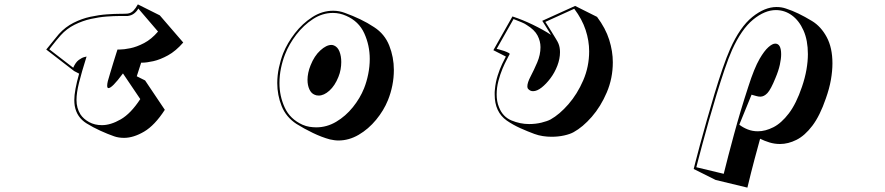

<svg xmlns="http://www.w3.org/2000/svg" viewBox="-20 -580 4040 876"><path d="M732 -79Q686 -8 637.5 20.5Q589 49 546 49Q521 49 501 42Q472 32 438 16.5Q404 1 375 -17Q330 -45 321 -97Q320 -103 319.5 -110Q319 -117 319 -124Q319 -166 341 -244L318 -256L191 -354Q191 -354 202.5 -368Q214 -382 228 -399.5Q242 -417 249 -425Q278 -457 315.5 -476Q353 -495 392.5 -503.5Q432 -512 467.5 -514.5Q503 -517 528 -517Q553 -517 562 -518Q578 -520 588.5 -531Q599 -542 609 -560L709 -510L816 -386Q782 -347 746.5 -327.5Q711 -308 680 -301Q649 -294 628 -294H624L604 -232L642 -213ZM541 -245Q515 -210 499 -194Q483 -178 475 -178Q469 -178 469 -189Q469 -198 472 -210Q476 -224 483 -247.5Q490 -271 497.5 -295.5Q505 -320 510.5 -337Q516 -354 516 -354H526Q545 -354 574.5 -360Q604 -366 637.5 -383.5Q671 -401 701 -436L611 -541Q605 -529 592.5 -519Q580 -509 562 -507H525Q501 -507 466.5 -504.5Q432 -502 394 -493.5Q356 -485 320 -467Q284 -449 257 -419Q249 -410 236.5 -395Q224 -380 214.5 -367.5Q205 -355 205 -355L314 -271Q325 -296 339.5 -306.5Q354 -317 364.5 -319.5Q375 -322 375 -322Q352 -249 340.5 -202.5Q329 -156 329 -124Q329 -87 347 -58Q361 -37 386.5 -23Q412 -9 445 -9Q485 -9 531 -35.5Q577 -62 620 -128Z M1750 -123Q1731 -76 1696 -33.5Q1661 9 1616.5 35Q1572 61 1524 61Q1514 61 1504.5 59.5Q1495 58 1485 56Q1448 46 1407.5 26.5Q1367 7 1332 -15Q1285 -46 1265 -96Q1245 -146 1245 -201Q1245 -236 1252.5 -271Q1260 -306 1272 -337Q1291 -384 1325.5 -428.5Q1360 -473 1405 -502Q1450 -531 1500 -531Q1528 -531 1554 -521Q1590 -508 1623.5 -492Q1657 -476 1687 -456Q1735 -425 1756 -372Q1777 -319 1777 -261Q1777 -225 1770 -190Q1763 -155 1750 -123ZM1641 -177Q1653 -207 1660 -242Q1667 -277 1667 -311Q1667 -373 1642 -428Q1617 -483 1559 -508Q1530 -521 1499 -521Q1451 -521 1408 -493Q1365 -465 1332 -422Q1299 -379 1281 -333Q1269 -303 1262 -269Q1255 -235 1255 -200Q1255 -142 1279 -89.5Q1303 -37 1360 -11Q1376 -4 1392 -1.5Q1408 1 1423 1Q1471 1 1514 -24.5Q1557 -50 1590 -91Q1623 -132 1641 -177ZM1524 -229Q1508 -189 1483 -166.5Q1458 -144 1434 -144Q1423 -144 1415 -148Q1400 -154 1391.5 -172.5Q1383 -191 1383 -216Q1383 -231 1386.5 -248Q1390 -265 1397 -282Q1414 -325 1441.5 -350Q1469 -375 1492 -375Q1499 -375 1505 -372Q1521 -365 1529 -344.5Q1537 -324 1537 -297Q1537 -281 1534 -263.5Q1531 -246 1524 -229Z M2704 -503Q2743 -451 2759.5 -398.5Q2776 -346 2776 -296Q2776 -223 2748.5 -158.5Q2721 -94 2680 -47Q2639 0 2597 23Q2581 32 2554 38Q2527 44 2496 44Q2477 44 2457 41Q2437 38 2418 31Q2388 20 2354.5 5Q2321 -10 2292 -30Q2237 -69 2237 -148Q2237 -154 2237 -160Q2237 -166 2238 -172Q2241 -205 2250.5 -235Q2260 -265 2271 -288Q2282 -311 2288 -322L2231 -351L2318 -505Q2364 -490 2411.5 -467Q2459 -444 2494 -421Q2480 -444 2467 -464.5Q2454 -485 2454 -485L2604 -553ZM2468 -480Q2468 -480 2476.5 -467Q2485 -454 2496 -436Q2507 -418 2516.5 -402.5Q2526 -387 2528 -381Q2535 -364 2535 -342Q2535 -312 2523 -280.5Q2511 -249 2491.5 -223Q2472 -197 2451 -180.5Q2430 -164 2412 -164Q2399 -164 2390 -174Q2386 -178 2386 -186Q2386 -203 2401 -231.5Q2416 -260 2431 -295Q2446 -330 2446 -365Q2446 -392 2432.5 -418Q2419 -444 2383 -466Q2375 -472 2360.5 -478Q2346 -484 2334.5 -488.5Q2323 -493 2323 -493L2246 -357Q2246 -357 2256.5 -354.5Q2267 -352 2280 -347.5Q2293 -343 2302 -338Q2305 -337 2305 -334Q2305 -330 2302 -327Q2301 -324 2292 -307.5Q2283 -291 2272.5 -266Q2262 -241 2254 -210.5Q2246 -180 2246 -149Q2246 -134 2248.5 -119Q2251 -104 2257 -90Q2274 -47 2313.5 -30.5Q2353 -14 2394 -14Q2424 -14 2450.5 -20.5Q2477 -27 2492 -35Q2533 -58 2573.5 -104.5Q2614 -151 2641 -213.5Q2668 -276 2668 -346Q2668 -394 2652 -443Q2636 -492 2600 -540Z M3145 191Q3145 191 3152.5 161Q3160 131 3173.5 81.5Q3187 32 3204 -28.5Q3221 -89 3239.5 -150.5Q3258 -212 3276.5 -266Q3295 -320 3311 -356Q3356 -457 3412.5 -502.5Q3469 -548 3523 -548Q3546 -548 3566 -541Q3594 -532 3623 -518Q3652 -504 3685 -484Q3726 -459 3752 -410.5Q3778 -362 3778 -291Q3778 -256 3771 -216Q3764 -176 3748 -131Q3721 -52 3686.5 -6.5Q3652 39 3614 58Q3576 77 3539 77Q3514 77 3491 70Q3468 63 3448 53Q3438 89 3422.5 147Q3407 205 3390 276L3245 241ZM3282 213Q3301 136 3329.5 31Q3358 -74 3394 -184Q3421 -269 3446 -312Q3467 -348 3485.5 -364.5Q3504 -381 3517 -381Q3544 -381 3544 -332Q3544 -312 3538 -284.5Q3532 -257 3518 -224Q3497 -172 3481.5 -155.5Q3466 -139 3449 -139Q3440 -139 3430 -142Q3420 -145 3409 -148L3353 -11Q3370 2 3391.5 10.5Q3413 19 3438 19Q3472 19 3508.5 0.5Q3545 -18 3579 -62.5Q3613 -107 3639 -184Q3653 -225 3659.5 -262.5Q3666 -300 3666 -333Q3666 -396 3646 -441Q3626 -486 3593 -510Q3560 -534 3520 -534Q3469 -534 3416 -490.5Q3363 -447 3320 -352Q3304 -316 3286 -263Q3268 -210 3249.5 -149.5Q3231 -89 3214.5 -30.5Q3198 28 3185 76.5Q3172 125 3164.5 154Q3157 183 3157 183Z"/></svg>

Font: Rampart One
Style: Regular
Weight: 400
Designer: Fontworks Inc.
Foundry: Fontworks Inc.
Version: Version 1.100